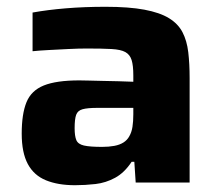

<svg xmlns="http://www.w3.org/2000/svg" viewBox="-20 -538 648 566"><path d="M201 8Q151 8 115.5 -6.5Q80 -21 62 -54.5Q44 -88 44 -144Q44 -202 58 -236.5Q72 -271 109 -286Q146 -301 214 -301Q223 -301 241.5 -300.5Q260 -300 283 -299.5Q306 -299 329.5 -298.5Q353 -298 373 -297V-316Q373 -345 368 -361Q363 -377 349.5 -384.5Q336 -392 308.5 -393.5Q281 -395 236 -395Q212 -395 182 -393.5Q152 -392 123.5 -390.5Q95 -389 76 -387V-501Q120 -509 174.5 -513.5Q229 -518 291 -518Q360 -518 405.5 -509.5Q451 -501 478 -484.5Q505 -468 518 -443Q531 -418 535 -384Q539 -350 539 -308V0H380L376 -61H368Q347 -29 319.5 -14Q292 1 261.5 4.5Q231 8 201 8ZM281 -105Q301 -105 317 -108Q333 -111 344 -118Q355 -125 361 -136Q368 -148 370.5 -164Q373 -180 373 -201V-220H267Q238 -220 223.5 -216Q209 -212 204.5 -199.5Q200 -187 200 -160Q200 -137 205 -125Q210 -113 227.5 -109Q245 -105 281 -105Z"/></svg>

Font: Saira SemiExpanded
Style: Bold
Weight: 700
Width: 6
Designer: Hector Gatti with collaboration of the Omnibus-Type team
Foundry: Omnibus-Type
Version: Version 1.101